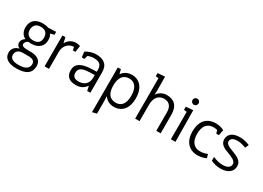

<svg xmlns="http://www.w3.org/2000/svg" viewBox="-18 -1705 3940 2881"><g transform="rotate(30 1951.5 -265.0)"><path d="M356 -529C333 -539 296 -545 261 -545C132 -545 61 -479 61 -362C61 -292 95 -233 150 -210C108 -183 92 -155 92 -116C92 -82 117 -53 145 -42C69 -25 31 26 31 91C31 186 108 240 248 240C420 240 499 177 499 58C499 -31 439 -85 308 -85H250C192 -85 157 -99 157 -128C157 -156 174 -179 209 -197C223 -194 241 -193 257 -193C382 -193 455 -260 455 -365C455 -412 445 -444 428 -467L495 -484V-535ZM104 90C104 24 147 -12 221 -12H307C392 -12 427 12 427 65C427 135 375 178 249 178C157 178 104 148 104 90ZM136 -364C136 -444 182 -486 258 -486C338 -486 381 -446 381 -365C381 -289 338 -250 259 -250C184 -250 136 -289 136 -364Z M603 0H679V-297C679 -402 751 -473 840 -473L850 -419H895L911 -529C892 -537 869 -542 840 -542C780 -542 718 -516 678 -446H674L655 -535H603Z M1396 0V-352C1396 -484 1322 -544 1183 -544C1133 -544 1056 -523 1008 -487L1020 -395H1065L1081 -456C1117 -472 1156 -477 1191 -477C1280 -477 1322 -438 1322 -354V-321L1227 -318C1054 -312 971 -256 971 -148C971 -47 1026 10 1145 10C1215 10 1270 -9 1321 -76H1325L1341 0ZM1155 -57C1086 -57 1050 -88 1050 -147C1050 -222 1097 -254 1226 -260L1320 -263V-215C1320 -115 1256 -57 1155 -57Z M1563 240 1639 222V39C1639 -2 1638 -42 1635 -75H1639C1677 -20 1736 8 1804 8C1942 8 2030 -92 2030 -268C2030 -444 1940 -546 1806 -546C1740 -546 1678 -519 1639 -464H1633L1616 -535H1563ZM1798 -60C1691 -60 1639 -133 1639 -268V-269C1639 -404 1693 -478 1800 -478C1893 -478 1951 -403 1951 -267C1951 -128 1893 -60 1798 -60Z M2172 0H2248V-280C2248 -363 2272 -416 2310 -446C2336 -466 2368 -476 2404 -476C2482 -476 2538 -429 2538 -320V0H2614V-319C2614 -478 2534 -545 2408 -545C2345 -545 2281 -512 2249 -461H2244C2247 -479 2248 -502 2248 -530L2246 -770L2122 -760V-706L2172 -699Z M2791 0H2870L2864 -545L2741 -535V-481L2791 -474ZM2777 -673C2777 -644 2801 -620 2830 -620C2859 -620 2883 -644 2883 -673C2883 -702 2859 -726 2830 -726C2801 -726 2777 -702 2777 -673Z M3256 10C3310 10 3366 -4 3402 -24L3384 -87C3337 -68 3298 -61 3254 -61C3152 -61 3091 -136 3091 -265C3091 -404 3149 -476 3259 -476C3275 -476 3304 -474 3324 -466L3339 -413H3384L3403 -509C3370 -531 3312 -545 3261 -545C3102 -545 3012 -443 3012 -264C3012 -94 3103 10 3256 10Z M3651 10C3776 10 3857 -47 3857 -148C3857 -238 3769 -276 3696 -303C3651 -320 3624 -332 3602 -344C3572 -361 3556 -379 3556 -407C3556 -452 3597 -480 3670 -480C3718 -480 3763 -469 3820 -447L3846 -509C3789 -531 3737 -545 3676 -545C3556 -545 3484 -492 3484 -402C3484 -355 3504 -322 3546 -294C3574 -276 3596 -269 3649 -248C3726 -218 3784 -191 3784 -139C3784 -83 3732 -54 3654 -54C3592 -54 3536 -72 3485 -94V-29C3527 -7 3591 10 3651 10Z"/></g></svg>

Font: Frost Regular
Style: Regular
Weight: 400
Designer: Lee Frost
Foundry: Lee Frost for Ice Communication Norge AS
Version: Version 2.011;hotconv 1.0.107;makeotfexe 2.5.65593